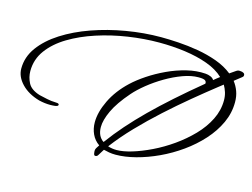

<svg xmlns="http://www.w3.org/2000/svg" viewBox="-105 -827 1424 1083"><g transform="rotate(15 607.0 -285.5)"><path d="M525 86Q518 86 516 73.5Q514 61 515 55Q515 50 520 41.5Q525 33 532 23Q503 3 488.5 -28.5Q474 -60 474 -97Q474 -156 507.5 -225.5Q541 -295 605 -355Q638 -386 684.5 -417Q731 -448 785.5 -473.5Q840 -499 897 -513Q954 -527 1007 -523Q1022 -522 1036.5 -516Q1051 -510 1057 -499Q1065 -506 1073.5 -512.5Q1082 -519 1091 -526Q1053 -562 993.5 -583.5Q934 -605 861.5 -615Q789 -625 710 -625Q622 -625 529 -611Q436 -597 350 -569Q264 -541 196 -500Q128 -459 88 -404.5Q48 -350 48 -282Q48 -246 65 -213Q82 -180 134 -164Q153 -159 181 -153.5Q209 -148 225 -148Q247 -148 250 -143Q253 -139 251.5 -136.5Q250 -134 248 -132Q246 -131 243 -130Q240 -129 236 -128Q229 -127 221 -126.5Q213 -126 205 -126Q174 -126 140 -134Q73 -153 34 -194Q-5 -235 -5 -282Q-5 -350 37 -407.5Q79 -465 151 -511Q223 -557 315 -589.5Q407 -622 509.5 -639.5Q612 -657 712 -657Q756 -657 812.5 -653.5Q869 -650 928 -640Q987 -630 1041 -610.5Q1095 -591 1135 -559L1170 -583Q1180 -590 1192 -588Q1204 -588 1212.5 -582.5Q1221 -577 1218 -565Q1217 -564 1216 -562Q1215 -560 1212 -558L1170 -525Q1188 -502 1198.5 -473.5Q1209 -445 1209 -410Q1209 -347 1182 -288.5Q1155 -230 1108.5 -178.5Q1062 -127 1003 -85Q944 -43 879.5 -13Q815 17 751.5 33.5Q688 50 634 50Q614 50 596.5 47Q579 44 564 40Q560 47 554 56Q548 65 541 77Q536 86 525 86ZM550 -2 554 -6Q630 -110 743.5 -222Q857 -334 1020 -468Q1022 -479 1013.5 -486Q1005 -493 974 -493Q932 -493 883 -475Q834 -457 785.5 -428.5Q737 -400 695.5 -366.5Q654 -333 627 -302Q566 -232 540 -176Q514 -120 514 -80Q514 -27 550 -2ZM633 23Q670 23 721.5 7.5Q773 -8 831 -36Q889 -64 944.5 -103Q1000 -142 1046 -189.5Q1092 -237 1119 -291.5Q1146 -346 1146 -404Q1146 -429 1139.5 -450Q1133 -471 1122 -490L1095 -469Q1034 -421 965 -364Q896 -307 826.5 -244Q757 -181 694 -115.5Q631 -50 582 15Q606 23 633 23Z"/></g></svg>

Font: WindSong Medium
Style: Regular
Weight: 500
Designer: Robert E. Leuschke
Foundry: Robert E. Leuschke
Version: Version 1.010; ttfautohint (v1.8.3)